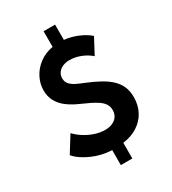

<svg xmlns="http://www.w3.org/2000/svg" viewBox="-254 -1096 1228 1368"><g transform="rotate(-30 359.5 -412.5)"><path d="M327.5 138V15Q287 13.5 246 4Q205 -5.5 167.5 -22Q130 -38.5 99 -59.5Q68 -80.5 47.5 -105L130.5 -238.5Q160.5 -207 198.5 -183.8Q236.5 -160.5 277.5 -147.5Q318.5 -134.5 356 -134.5Q392 -134.5 418.2 -146.2Q444.5 -158 459 -179.5Q473.5 -201 473.5 -230.5Q473.5 -259.5 460 -280.8Q446.5 -302 421.2 -319.5Q396 -337 361.5 -353.5Q327 -370 284.5 -389Q235 -411 197 -440Q159 -469 137.8 -507.8Q116.5 -546.5 116.5 -597Q116.5 -651.5 142 -701.2Q167.5 -751 214.8 -787Q262 -823 327.5 -834.5V-963H422V-837.5Q478 -832 532.5 -809Q587 -786 622 -754.5L554 -627Q521.5 -656.5 475.5 -674.8Q429.5 -693 384.5 -693Q351.5 -693 326.5 -681.8Q301.5 -670.5 288 -650.8Q274.5 -631 274.5 -605.5Q274.5 -576 292 -556.8Q309.5 -537.5 337.5 -524Q365.5 -510.5 396 -498.5Q459 -473 506.8 -446.8Q554.5 -420.5 586.2 -390.2Q618 -360 634 -322.2Q650 -284.5 650 -236Q650 -169.5 622 -117.5Q594 -65.5 543 -32.8Q492 0 422 9.5V138Z"/></g></svg>

Font: Spartan Thin
Style: Bold
Weight: 700
Version: Version 1.004